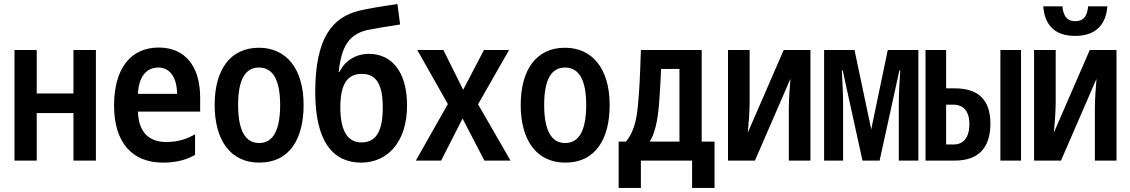

<svg xmlns="http://www.w3.org/2000/svg" viewBox="-20 -787 5540 941"><path d="M51 0H160V-233H340V0H450V-542H340V-329H160V-542H51Z M779 10C852 10 902 -8 936 -28V-129C902 -109 857 -91 796 -91C707 -91 659 -142 656 -240H961V-308C961 -466 884 -554 758 -554C619 -554 539 -449 539 -270C539 -90 626 10 779 10ZM656 -327C660 -413 699 -456 756 -456C812 -456 847 -409 848 -327Z M1251 10C1400 10 1468 -108 1468 -272C1468 -452 1382 -553 1249 -553C1107 -553 1032 -443 1032 -273C1032 -107 1104 10 1251 10ZM1250 -86C1181 -86 1147 -150 1147 -273C1147 -395 1181 -456 1249 -456C1318 -456 1353 -395 1353 -272C1353 -150 1319 -86 1250 -86Z M1750 10C1881 10 1975 -93 1975 -270C1975 -438 1898 -523 1788 -523C1722 -523 1670 -488 1644 -435H1640C1653 -555 1687 -618 1781 -640C1816 -647 1881 -658 1941 -667L1928 -767C1862 -758 1778 -744 1742 -735C1609 -703 1525 -602 1525 -335C1525 -92 1613 10 1750 10ZM1752 -89C1684 -89 1648 -145 1648 -261C1648 -374 1682 -425 1753 -425C1826 -425 1856 -371 1856 -259C1856 -148 1825 -89 1752 -89Z M2018 0H2142L2247 -206L2354 0H2482L2323 -276L2475 -542H2352L2250 -347L2153 -542H2025L2175 -277Z M2751 10C2900 10 2968 -108 2968 -272C2968 -452 2882 -553 2749 -553C2607 -553 2532 -443 2532 -273C2532 -107 2604 10 2751 10ZM2750 -86C2681 -86 2647 -150 2647 -273C2647 -395 2681 -456 2749 -456C2818 -456 2853 -395 2853 -272C2853 -150 2819 -86 2750 -86Z M3012 134H3121V0H3372V134H3482V-93H3419V-542H3121C3117 -408 3113 -338 3107 -275C3100 -193 3084 -137 3048 -93H3012ZM3210 -278C3214 -323 3217 -383 3220 -449H3310V-93H3164C3189 -131 3203 -193 3210 -278Z M3548 0H3680L3854 -401C3851 -365 3846 -302 3846 -253V0H3952V-542H3821L3645 -137C3648 -168 3654 -240 3654 -284V-542H3548Z M4019 0H4112V-281C4112 -325 4109 -383 4106 -442H4110L4207 0H4291L4388 -442H4392C4388 -379 4385 -322 4385 -280V0H4481V-542H4331L4250 -153L4168 -542H4019Z M4516 0H4660C4775 0 4834 -62 4834 -181C4834 -295 4778 -354 4659 -354H4617V-542H4516ZM4883 0H4984V-542H4883ZM4617 -79V-274H4652C4701 -274 4731 -243 4731 -178C4731 -114 4702 -79 4655 -79Z M5249 -611C5349 -611 5401 -665 5407 -756H5313C5309 -709 5291 -683 5249 -683C5210 -683 5191 -709 5187 -756H5093C5100 -664 5150 -611 5249 -611ZM5048 0H5180L5354 -401C5351 -365 5346 -302 5346 -253V0H5452V-542H5321L5145 -137C5148 -168 5154 -240 5154 -284V-542H5048Z"/></svg>

Font: Noto Sans Mono ExtraCondensed SemiBold
Style: Regular
Weight: 600
Width: 2
Designer: Monotype Design Team
Foundry: Monotype Imaging Inc.
Version: Version 2.014